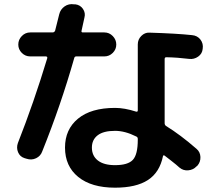

<svg xmlns="http://www.w3.org/2000/svg" viewBox="-20 -830 1040 907"><path d="M630.9 -169.9V-173.8Q630.9 -182.6 623 -185.5Q570.3 -211.9 523.4 -211.9Q468.8 -211.9 441.4 -190.9Q414.1 -169.9 414.1 -132.8Q414.1 -93.8 442.4 -71.8Q470.7 -49.8 523.4 -49.8Q584 -49.8 607.4 -74.7Q630.9 -99.6 630.9 -169.9ZM886.7 -664.1Q912.1 -662.1 926.8 -643.1Q941.4 -624 937.5 -599.6Q935.5 -576.2 916 -562.5Q896.5 -548.8 873 -551.8Q818.4 -558.6 765.6 -559.6Q757.8 -559.6 757.8 -550.8V-248Q757.8 -240.2 763.7 -235.4Q832 -193.4 908.2 -127Q925.8 -112.3 926.8 -88.4Q927.7 -64.5 912.1 -46.9L908.2 -43.9Q892.6 -27.3 869.1 -25.4Q845.7 -23.4 828.1 -38.1Q814.5 -50.8 788.1 -71.3Q761.7 -91.8 757.8 -94.7Q752 -98.6 750 -92.8Q734.4 -15.6 678.7 20.5Q623 56.6 523.4 56.6Q412.1 56.6 349.6 5.9Q287.1 -44.9 287.1 -132.8Q287.1 -218.8 348.6 -269.5Q410.2 -320.3 523.4 -320.3Q568.4 -320.3 623 -302.7Q630.9 -300.8 630.9 -308.6V-620.1Q630.9 -643.6 647.5 -660.2Q664.1 -676.8 685.5 -675.8Q814.5 -671.9 886.7 -664.1ZM95.7 -83Q74.2 -89.8 65.4 -110.8Q56.6 -131.8 64.5 -154.3Q140.6 -347.7 203.1 -554.7Q205.1 -562.5 197.3 -563.5H123Q99.6 -563.5 83 -580.1Q66.4 -596.7 66.4 -619.6Q66.4 -642.6 83 -659.7Q99.6 -676.8 123 -676.8H228.5Q236.3 -676.8 240.2 -684.6Q244.1 -697.3 250 -723.6Q255.9 -750 259.8 -762.7Q265.6 -786.1 285.2 -799.8Q304.7 -813.5 330.1 -809.6H335.9Q359.4 -806.6 372.1 -787.6Q384.8 -768.6 378.9 -747.1Q369.1 -705.1 365.2 -684.6Q363.3 -676.8 371.1 -676.8H472.7Q496.1 -676.8 512.7 -659.7Q529.3 -642.6 529.3 -619.6Q529.3 -596.7 512.7 -580.1Q496.1 -563.5 472.7 -563.5H339.8Q332 -563.5 330.1 -553.7Q267.6 -334 179.7 -115.2Q171.9 -92.8 150.4 -82.5Q128.9 -72.3 105.5 -80.1Z"/></svg>

Font: Rounded Mgen+ 1m bold
Style: Bold
Weight: 700
Designer: [Source Han Sans]
Ryoko NISHIZUKA  (kana & ideographs); Paul D. Hunt (Latin, Greek & Cyrillic); Wenlong ZHANG  (bopomofo
Version: Version 1.059.20150602